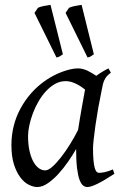

<svg xmlns="http://www.w3.org/2000/svg" viewBox="-20 -732 490 772"><path d="M293.9 -209.5Q297.4 -231.9 301.5 -256.6Q305.7 -281.2 309.6 -303.5Q313.5 -325.7 316.9 -343.8Q320.3 -361.8 321.8 -371.1V-372.1Q314.5 -377.9 305.7 -383.8Q296.9 -389.6 287.1 -394.5Q277.3 -399.4 266.6 -402.6Q255.9 -405.8 244.1 -405.8Q221.7 -405.8 201.9 -394.8Q182.1 -383.8 165.3 -365.7Q148.4 -347.7 135 -324.5Q121.6 -301.3 112.3 -276.6Q103 -252 97.9 -228Q92.8 -204.1 92.8 -185.1Q92.8 -153.3 98.1 -127.9Q103.5 -102.5 112.8 -84.5Q122.1 -66.4 134.8 -56.6Q147.5 -46.9 162.1 -46.9Q173.8 -46.9 190.4 -61.5Q207 -76.2 225.3 -99.6Q243.7 -123 261.7 -152.1Q279.8 -181.2 293.9 -209.5ZM400.9 -411.1Q399.9 -410.2 399.9 -410.2Q396.5 -403.3 394 -394Q391.6 -384.8 389.2 -371.1Q381.8 -335.9 375.2 -299.1Q368.7 -262.2 364 -229.5Q359.4 -196.8 356.7 -171.9Q354 -147 354 -136.2Q354 -108.4 355.7 -89.4Q357.4 -70.3 360.4 -58.8Q363.3 -47.4 367.7 -42.2Q372.1 -37.1 377.9 -37.1Q387.7 -37.1 401.1 -39.8Q414.6 -42.5 434.1 -50.8L439.9 -33.2Q397.5 -5.4 371.3 7.3Q345.2 20 331.1 20Q322.3 20 314.2 13.9Q306.2 7.8 299.8 -9Q293.5 -25.9 289.8 -55.7Q286.1 -85.4 286.1 -132.8Q273.4 -110.4 255.1 -83.7Q236.8 -57.1 215.8 -33.9Q194.8 -10.7 172.6 4.6Q150.4 20 129.9 20Q113.8 20 95.5 10.7Q77.1 1.5 61.8 -18.8Q46.4 -39.1 36.1 -71Q25.9 -103 25.9 -148.9Q25.9 -187.5 34.9 -224.4Q43.9 -261.2 62 -294.9Q80.1 -328.6 106.2 -358.2Q132.3 -387.7 167 -411.1Q180.2 -419.9 196 -428.2Q211.9 -436.5 228.8 -442.9Q245.6 -449.2 262.2 -453.1Q278.8 -457 293.9 -457Q304.2 -457 314 -454.3Q323.7 -451.7 332.8 -447.3Q341.8 -442.9 350.6 -437.5Q359.4 -432.1 367.2 -427.2Q378.4 -435.5 390.9 -443.1Q403.3 -450.7 416 -457L425.8 -439.9Q416 -432.1 410.2 -426Q404.3 -419.9 400.4 -411.1H400.9ZM118.7 -680.2 132.3 -700.2Q136.2 -702.6 142.8 -704.6Q149.4 -706.5 156.7 -708Q164.1 -709.5 171.1 -710.4Q178.2 -711.4 183.1 -712.4L232.9 -513.7Q224.6 -507.8 219.5 -504.9Q214.4 -502 207 -501ZM243.7 -680.2 257.3 -700.2Q261.2 -702.6 267.8 -704.6Q274.4 -706.5 281.7 -708Q289.1 -709.5 296.1 -710.4Q303.2 -711.4 308.1 -712.4L357.4 -513.7Q349.1 -507.8 344.2 -504.9Q339.4 -502 332 -501Z"/></svg>

Font: Gentium
Style: Italic
Weight: 400
Italic angle: -7°
Designer: J. Victor Gaultney
Version: Version 1.02; 2005; OFL release